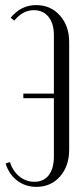

<svg xmlns="http://www.w3.org/2000/svg" viewBox="-20 -727 331 755"><path d="M252 -138.2Q252 -74.2 216.1 -33.2Q180.2 7.8 123 7.8Q80.1 7.8 47.9 -16.6Q15.6 -41 2 -84L19 -89.8Q30.3 -54.2 56.2 -33.2Q82 -12.2 115.2 -12.2Q151.9 -12.2 171.9 -38.3Q191.9 -64.5 191.9 -111.8V-340.8H71.8V-358.9H191.9V-588.9Q191.9 -634.8 170.7 -660.9Q149.4 -687 112.8 -687Q69.8 -687 36.1 -646L22 -657.2Q62.5 -707 122.1 -707Q179.2 -707 215.6 -666Q252 -625 252 -562Z"/></svg>

Font: Moniqa Narrow Heading
Style: Regular
Weight: 400
Width: 4
Designer: Rajesh Rajput
Foundry: Rajesh Rajput
Version: Version 1.000